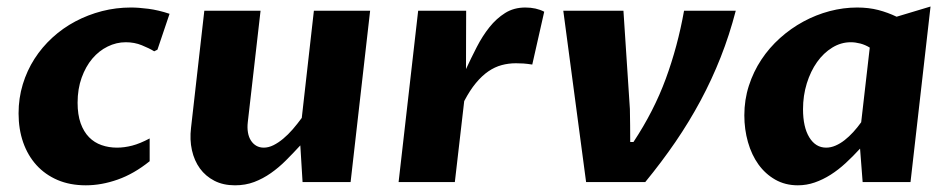

<svg xmlns="http://www.w3.org/2000/svg" viewBox="-20 -550 2873 580"><path d="M432.1 -63Q384.8 -24.9 335.7 -7.6Q286.6 9.8 239.3 9.8Q191.4 9.8 153.8 -6.3Q116.2 -22.5 90.1 -51.3Q64 -80.1 50 -119.9Q36.1 -159.7 36.1 -207.5Q36.1 -253.4 48.8 -295.2Q61.5 -336.9 84.2 -372.3Q106.9 -407.7 138.4 -436.5Q169.9 -465.3 207.8 -485.4Q245.6 -505.4 288.1 -516.4Q330.6 -527.3 375.5 -527.3Q398.4 -527.3 428.5 -523.4Q458.5 -519.5 492.2 -508.3L455.6 -399.9L445.8 -395Q430.7 -404.3 408.4 -413.3Q386.2 -422.4 359.9 -422.4Q331.5 -422.4 305.2 -409.4Q278.8 -396.5 258.8 -372.8Q238.8 -349.1 226.6 -315.2Q214.4 -281.2 214.4 -239.7Q214.4 -203.6 223.6 -177.7Q232.9 -151.9 249 -135.5Q265.1 -119.1 286.9 -111.6Q308.6 -104 333.5 -104Q355.5 -104 379.2 -110.1Q402.8 -116.2 432.1 -131.8Z M1039.1 0H894L887.2 -110.8Q865.7 -87.4 844 -65.7Q822.3 -43.9 798.3 -27.1Q774.4 -10.3 747.8 -0.2Q721.2 9.8 689.9 9.8Q654.3 9.8 627.7 -3.9Q601.1 -17.6 584 -41Q566.9 -64.5 559.8 -96.2Q552.7 -127.9 557.1 -164.1L597.2 -517.6H767.1L728.5 -180.7Q726.6 -164.1 729 -149.9Q731.4 -135.7 738 -125.5Q744.6 -115.2 754.4 -109.6Q764.2 -104 776.9 -104Q791 -104 805.9 -111.3Q820.8 -118.7 835.4 -130.9Q850.1 -143.1 864.3 -159.4Q878.4 -175.8 891.6 -193.8L928.2 -517.6H1098.1Z M1243.2 -517.6H1388.2Q1387.7 -473.1 1387.9 -429.4Q1388.2 -385.7 1387.7 -341.3Q1403.3 -375 1420.4 -408.2Q1437.5 -441.4 1458.5 -467.8Q1479.5 -494.1 1505.9 -510.7Q1532.2 -527.3 1566.9 -527.3Q1599.6 -527.3 1624 -514.6L1587.9 -355Q1572.3 -357.4 1561 -358.2Q1549.8 -358.9 1538.6 -358.9Q1516.1 -358.9 1495.4 -353.3Q1474.6 -347.7 1455.3 -334.5Q1436 -321.3 1417.7 -299.3Q1399.4 -277.3 1382.3 -244.6L1354 0H1184.1Z M1681.6 -517.6H1863.3L1882.8 -220.7Q1883.3 -195.8 1883.5 -170.9Q1883.8 -146 1883.8 -121.1H1893.6Q1955.1 -213.9 1991.2 -312Q2027.3 -410.2 2046.4 -517.6H2202.6Q2183.6 -444.3 2157 -377Q2130.4 -309.6 2096.2 -245.8Q2062 -182.1 2020.3 -121.1Q1978.5 -60.1 1929.2 0H1750.5Z M2607.4 -406.2Q2593.8 -414.6 2578.9 -418.5Q2564 -422.4 2549.8 -422.4Q2520.5 -422.4 2494.1 -406.2Q2467.8 -390.1 2448.2 -362.5Q2428.7 -335 2417.2 -298.1Q2405.8 -261.2 2405.8 -220.2Q2405.8 -166 2424.8 -135Q2443.8 -104 2475.6 -104Q2489.7 -104 2503.9 -110.1Q2518.1 -116.2 2531.5 -126.7Q2544.9 -137.2 2557.6 -151.1Q2570.3 -165 2581.5 -180.7ZM2730.5 0H2585.9L2578.1 -101.1Q2556.6 -77.6 2534.7 -57.4Q2512.7 -37.1 2489.3 -22.2Q2465.8 -7.3 2441.2 1.2Q2416.5 9.8 2390.1 9.8Q2352.1 9.8 2322 -7.3Q2292 -24.4 2271.2 -53.2Q2250.5 -82 2239.5 -120.6Q2228.5 -159.2 2228.5 -201.7Q2228.5 -248.5 2242.2 -291Q2255.9 -333.5 2279.8 -369.6Q2303.7 -405.8 2336.4 -435.1Q2369.1 -464.4 2407 -484.9Q2444.8 -505.4 2486.3 -516.4Q2527.8 -527.3 2569.3 -527.3Q2604 -527.3 2633.1 -519.8Q2662.1 -512.2 2688.5 -499.5L2791 -530.3Z"/></svg>

Font: Proza Libre
Style: Bold Italic
Weight: 700
Designer: Jasper de Waard
Foundry: Jasper de Waard
Version: Version 1.000; ttfautohint (v1.4.1.8-43bc)